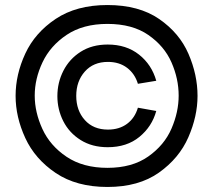

<svg xmlns="http://www.w3.org/2000/svg" viewBox="-20 -730 847 763"><path d="M42 -349Q42 -434 80.5 -517Q119 -600 201.5 -655Q284 -710 407 -710Q532 -710 612.5 -654.5Q693 -599 729 -516Q765 -433 765 -349Q765 -268 728.5 -184.5Q692 -101 611.5 -44Q531 13 407 13Q284 13 201.5 -42.5Q119 -98 80.5 -181.5Q42 -265 42 -349ZM690 -350Q690 -417 661.5 -482Q633 -547 569.5 -591Q506 -635 407 -635Q310 -635 245 -591.5Q180 -548 149 -482.5Q118 -417 118 -350Q118 -284 148.5 -217.5Q179 -151 244.5 -107Q310 -63 407 -63Q505 -63 569 -108Q633 -153 661.5 -219Q690 -285 690 -350ZM208 -348Q208 -402 232 -449Q256 -496 301 -524.5Q346 -553 408 -553Q482 -553 532.5 -513Q583 -473 601 -409L528 -397Q516 -437 485 -460.5Q454 -484 409 -484Q351 -484 317 -445.5Q283 -407 283 -349Q283 -291 317 -253Q351 -215 409 -215Q454 -215 485 -238Q516 -261 528 -302L601 -289Q584 -227 534 -186Q484 -145 408 -145Q346 -145 300.5 -173.5Q255 -202 231.5 -248.5Q208 -295 208 -348Z"/></svg>

Font: Be Vietnam SemiBold
Style: Regular
Weight: 600
Designer: Gabriel Lam
Foundry: TypeRant
Version: Version 4.000